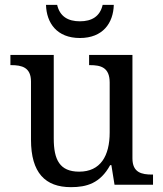

<svg xmlns="http://www.w3.org/2000/svg" viewBox="-20 -763 675 793"><path d="M310 -606C405 -606 448 -668 450 -743H404C393 -695 359 -675 310 -675C261 -675 227 -695 216 -743H170C172 -668 215 -606 310 -606ZM273 10C338 10 394 -6 435 -81H440L453 0H612V-42H609C565 -42 527 -50 527 -109V-536H348V-494H351C396 -494 433 -485 433 -422V-216C433 -119 395 -54 307 -54C226 -54 202 -104 202 -191V-536H23V-494H26C70 -494 108 -485 108 -426V-186C108 -49 167 10 273 10Z"/></svg>

Font: Noto Serif Balinese
Style: Regular
Weight: 400
Designer: Monotype Design Team
Foundry: Monotype Imaging Inc.
Version: Version 2.005